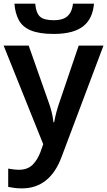

<svg xmlns="http://www.w3.org/2000/svg" viewBox="-20 -792 587 1052"><path d="M379.9 -772C372.1 -704.1 334.5 -681.2 275.9 -681.2C241.2 -681.2 216.3 -687 201.2 -699.2C186 -710.9 176.3 -735.4 172.9 -772H59.1C61.5 -736.8 69.8 -707 83 -682.1C109.9 -632.8 167 -606 273.9 -606C428.7 -606 485.4 -669.4 495.1 -772ZM216.8 -2 201.2 42C190.9 69.3 176.8 92.3 158.7 110.8C140.1 128.9 115.2 138.2 84 138.2C61 138.2 40 134.3 24.9 131.8V231.9C43.9 235.8 66.9 240.2 100.1 240.2C204.1 240.2 274.9 179.7 315.9 71.8L546.9 -542H411.1L307.1 -235.8C293.5 -197.3 282.2 -155.3 276.9 -122.1H272.9C269 -160.6 259.3 -197.3 245.1 -235.8L137.2 -542H0Z"/></svg>

Font: Noto Reveo Sans
Style: Regular
Weight: 600
Designer: Monotype Design Team
Foundry: Monotype Imaging Inc.
Version: Version 2.007